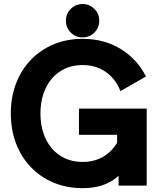

<svg xmlns="http://www.w3.org/2000/svg" viewBox="-20 -930 803 962"><path d="M583.4 -473.4 711.2 -546.9Q667.7 -633.6 584.9 -684.5Q502.1 -735.4 393.8 -735.4Q314.5 -735.4 248.5 -707.8Q182.6 -680.2 134.5 -630Q86.4 -579.8 60.3 -511.4Q34.2 -443.1 34.2 -361.3Q34.2 -279.6 60.3 -211.2Q86.4 -142.9 134.5 -92.7Q182.6 -42.5 248.5 -14.9Q314.5 12.7 393.8 12.7Q448 12.7 488.9 -0.4Q529.8 -13.5 560.9 -38.2Q592 -62.9 616.7 -97.7Q641.4 -132.4 663.2 -175.8L583.4 -249.2Q568.1 -209.4 541 -180Q514 -150.6 477.1 -134.6Q440.1 -118.6 393.8 -118.6Q344.9 -118.6 306 -136.5Q267 -154.4 239.4 -187Q211.7 -219.5 197.2 -263.9Q182.6 -308.2 182.6 -361.3Q182.6 -414.5 197.2 -458.8Q211.7 -503.1 239.4 -535.7Q267 -568.3 306 -586.2Q344.9 -604.1 393.8 -604.1Q440.1 -604.1 477.1 -588.1Q514 -572.1 541 -542.8Q568.1 -513.5 583.4 -473.4ZM375.6 -385.9V-254.7H566.7V-123.5L574.1 -110.8V0H715.1V-385.9ZM310.2 -826.2Q310.2 -791.3 334.5 -766.9Q358.9 -742.6 393.8 -742.6Q428.6 -742.6 453 -766.9Q477.3 -791.3 477.3 -826.2Q477.3 -861 453 -885.4Q428.6 -909.8 393.8 -909.8Q358.9 -909.8 334.5 -885.4Q310.2 -861 310.2 -826.2Z"/></svg>

Font: Giphurs SC
Style: Regular
Weight: 400
Version: Version 0.920